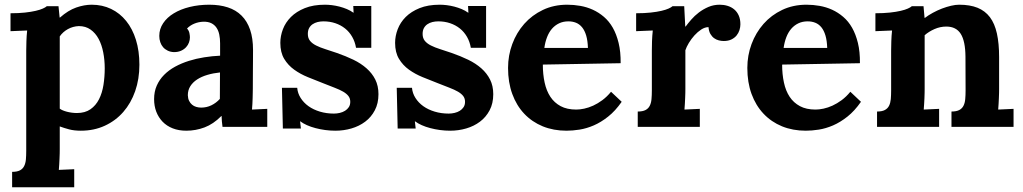

<svg xmlns="http://www.w3.org/2000/svg" viewBox="-20 -536 4320 811"><path d="M313 -425.8Q288.1 -424.8 266.8 -413.1Q245.6 -401.4 232.4 -382.3V-77.1Q237.3 -73.2 245.4 -69.8Q253.4 -66.4 262.9 -64Q272.5 -61.5 283.2 -60.1Q293.9 -58.6 304.7 -58.6Q339.4 -58.6 362.1 -74.5Q384.8 -90.3 398.2 -116.7Q411.6 -143.1 417 -177.2Q422.4 -211.4 422.4 -247.6Q422.4 -282.7 416 -314.9Q409.7 -347.2 396.5 -371.8Q383.3 -396.5 362.5 -411.1Q341.8 -425.8 313 -425.8ZM90.8 -322.3Q90.8 -340.3 91.6 -362.5Q92.3 -384.8 94.7 -407.2L24.4 -404.3V-480Q59.1 -480 85.4 -482.9Q111.8 -485.8 130.6 -490.2Q149.4 -494.6 160.9 -499.8Q172.4 -504.9 177.7 -509.8H227.1L231.9 -461.9H233.4Q267.6 -492.2 301.8 -504.2Q335.9 -516.1 367.2 -516.1Q412.1 -516.1 449.2 -498.3Q486.3 -480.5 512.9 -447.5Q539.6 -414.6 554.2 -367.7Q568.8 -320.8 568.8 -262.7Q568.8 -202.1 551 -151.1Q533.2 -100.1 500.7 -63Q468.3 -25.9 422.6 -4.9Q377 16.1 321.3 16.1Q293.5 16.1 272.2 10.5Q251 4.9 232.4 -2V94.2Q232.4 101.6 232.2 111.8Q231.9 122.1 231.4 133.8Q231 145.5 230.2 158Q229.5 170.4 228.5 181.6L293.5 178.7V254.9H31.2V189.9Q52.2 189.9 64.2 183.6Q76.2 177.2 82 165.5Q87.9 153.8 89.4 137.5Q90.8 121.1 90.8 101.1Z M909.2 -230Q880.9 -227.1 856 -219.7Q831.1 -212.4 812.7 -200.4Q794.4 -188.5 783.9 -171.9Q773.4 -155.3 773.4 -133.8Q773.9 -119.6 778.8 -109.9Q783.7 -100.1 791.3 -93.8Q798.8 -87.4 808.8 -84.5Q818.8 -81.5 829.6 -81.5Q853 -81.5 873 -91.3Q893.1 -101.1 908.7 -118.2ZM652.8 -384.3Q652.8 -413.6 669.2 -438Q685.5 -462.4 714.1 -479.7Q742.7 -497.1 781.2 -506.6Q819.8 -516.1 863.8 -516.1Q907.7 -516.1 942.1 -504.9Q976.6 -493.7 1000.2 -470.2Q1023.9 -446.8 1036.4 -410.6Q1048.8 -374.5 1048.8 -324.7Q1048.8 -299.3 1048.6 -280Q1048.3 -260.7 1048.3 -242.9Q1048.3 -225.1 1048.1 -205.6Q1047.9 -186 1047.9 -160.6Q1047.9 -153.3 1047.6 -143.1Q1047.4 -132.8 1047.1 -121.1Q1046.9 -109.4 1046.1 -96.9Q1045.4 -84.5 1044.4 -73.2L1108.9 -76.2V0H919.9Q918 -14.2 917.2 -23.7Q916.5 -33.2 916 -45.9H915Q880.9 -11.7 843.8 2.2Q806.6 16.1 767.1 16.1Q734.9 16.1 709.5 6.1Q684.1 -3.9 666.7 -22Q649.4 -40 640.1 -64.2Q630.9 -88.4 630.9 -117.2Q630.9 -148.9 642.1 -174.3Q653.3 -199.7 673.1 -219.7Q692.9 -239.7 719.7 -254.4Q746.6 -269 777.6 -278.8Q808.6 -288.6 842.3 -293.9Q876 -299.3 909.7 -300.8V-353Q909.7 -373 906.2 -389.9Q902.8 -406.7 894.5 -418.9Q886.2 -431.2 872.6 -438Q858.9 -444.8 838.4 -444.3Q817.9 -443.4 800.3 -436Q782.7 -428.7 770 -415.5Q777.8 -407.2 780 -396.5Q782.2 -385.7 782.2 -378.4Q782.2 -367.7 778.3 -356.7Q774.4 -345.7 766.1 -336.7Q757.8 -327.6 745.1 -321.8Q732.4 -315.9 714.8 -315.9Q700.2 -316.4 688.5 -322Q676.8 -327.6 668.9 -336.7Q661.1 -345.7 657 -357.9Q652.8 -370.1 652.8 -384.3Z M1235.4 -165Q1237.3 -142.1 1250 -122.1Q1262.7 -102.1 1283.2 -87.4Q1303.7 -72.8 1331.3 -64.5Q1358.9 -56.2 1390.6 -56.2Q1402.8 -56.2 1415.3 -59.1Q1427.7 -62 1437.5 -68.1Q1447.3 -74.2 1453.4 -83.5Q1459.5 -92.8 1459.5 -106Q1459.5 -120.1 1451.9 -130.1Q1444.3 -140.1 1429.7 -148.7Q1415 -157.2 1393.3 -165.5Q1371.6 -173.8 1343.3 -185.1Q1312 -197.3 1280.3 -210.2Q1248.5 -223.1 1222.7 -241.7Q1196.8 -260.3 1180.4 -287.4Q1164.1 -314.5 1164.1 -355Q1164.1 -383.8 1175 -412.6Q1186 -441.4 1209 -464.4Q1231.9 -487.3 1267.6 -501.7Q1303.2 -516.1 1352.5 -516.1Q1366.2 -516.1 1382.1 -514.2Q1397.9 -512.2 1414.1 -508.1Q1430.2 -503.9 1445.3 -497.6Q1460.4 -491.2 1472.7 -482.4H1473.6L1472.2 -510.7H1548.3V-334H1483.9Q1479.5 -359.9 1467.5 -380.6Q1455.6 -401.4 1437.5 -415.8Q1419.4 -430.2 1396.2 -438Q1373 -445.8 1346.2 -445.8Q1333.5 -445.8 1321.5 -442.9Q1309.6 -439.9 1300.3 -433.6Q1291 -427.2 1285.6 -417.2Q1280.3 -407.2 1280.3 -392.6Q1280.3 -375 1289.6 -363.5Q1298.8 -352.1 1315.4 -343.8Q1332 -335.4 1354.2 -328.4Q1376.5 -321.3 1402.3 -312.5Q1440.4 -299.3 1472.7 -283.7Q1504.9 -268.1 1528.3 -247.3Q1551.8 -226.6 1565.2 -200Q1578.6 -173.3 1578.6 -138.2Q1578.6 -99.1 1563.2 -70.1Q1547.9 -41 1522.5 -22Q1497.1 -2.9 1464.4 6.6Q1431.6 16.1 1396.5 16.1Q1375 16.1 1353.5 13.2Q1332 10.3 1312.5 5.1Q1293 0 1276.6 -7.3Q1260.3 -14.6 1248.5 -23.4H1247.6L1251 6.8H1174.8L1170.9 -165Z M1720.2 -165Q1722.2 -142.1 1734.9 -122.1Q1747.6 -102.1 1768.1 -87.4Q1788.6 -72.8 1816.2 -64.5Q1843.8 -56.2 1875.5 -56.2Q1887.7 -56.2 1900.1 -59.1Q1912.6 -62 1922.4 -68.1Q1932.1 -74.2 1938.2 -83.5Q1944.3 -92.8 1944.3 -106Q1944.3 -120.1 1936.8 -130.1Q1929.2 -140.1 1914.6 -148.7Q1899.9 -157.2 1878.2 -165.5Q1856.4 -173.8 1828.1 -185.1Q1796.9 -197.3 1765.1 -210.2Q1733.4 -223.1 1707.5 -241.7Q1681.6 -260.3 1665.3 -287.4Q1648.9 -314.5 1648.9 -355Q1648.9 -383.8 1659.9 -412.6Q1670.9 -441.4 1693.8 -464.4Q1716.8 -487.3 1752.4 -501.7Q1788.1 -516.1 1837.4 -516.1Q1851.1 -516.1 1866.9 -514.2Q1882.8 -512.2 1898.9 -508.1Q1915 -503.9 1930.2 -497.6Q1945.3 -491.2 1957.5 -482.4H1958.5L1957 -510.7H2033.2V-334H1968.8Q1964.4 -359.9 1952.4 -380.6Q1940.4 -401.4 1922.4 -415.8Q1904.3 -430.2 1881.1 -438Q1857.9 -445.8 1831.1 -445.8Q1818.4 -445.8 1806.4 -442.9Q1794.4 -439.9 1785.2 -433.6Q1775.9 -427.2 1770.5 -417.2Q1765.1 -407.2 1765.1 -392.6Q1765.1 -375 1774.4 -363.5Q1783.7 -352.1 1800.3 -343.8Q1816.9 -335.4 1839.1 -328.4Q1861.3 -321.3 1887.2 -312.5Q1925.3 -299.3 1957.5 -283.7Q1989.7 -268.1 2013.2 -247.3Q2036.6 -226.6 2050 -200Q2063.5 -173.3 2063.5 -138.2Q2063.5 -99.1 2048.1 -70.1Q2032.7 -41 2007.3 -22Q1981.9 -2.9 1949.2 6.6Q1916.5 16.1 1881.3 16.1Q1859.9 16.1 1838.4 13.2Q1816.9 10.3 1797.4 5.1Q1777.8 0 1761.5 -7.3Q1745.1 -14.6 1733.4 -23.4H1732.4L1735.8 6.8H1659.7L1655.8 -165Z M2380.9 -445.8Q2358.9 -445.8 2341.6 -437.5Q2324.2 -429.2 2311.5 -414.6Q2298.8 -399.9 2290.8 -379.2Q2282.7 -358.4 2279.3 -333.5H2463.4Q2462.4 -364.3 2456.1 -385.7Q2449.7 -407.2 2438.7 -420.7Q2427.7 -434.1 2413.1 -439.9Q2398.4 -445.8 2380.9 -445.8ZM2601.6 -269 2272.9 -263.2Q2272.9 -222.2 2280.5 -187.3Q2288.1 -152.3 2304.7 -127.2Q2321.3 -102.1 2348.1 -87.6Q2375 -73.2 2414.1 -73.2Q2429.2 -73.2 2447.8 -77.1Q2466.3 -81.1 2485.6 -89.8Q2504.9 -98.6 2524.4 -113Q2543.9 -127.4 2561 -148.4L2606 -106Q2579.1 -67.4 2548.8 -43.5Q2518.6 -19.5 2488 -6.3Q2457.5 6.8 2428 11.5Q2398.4 16.1 2373 16.1Q2317.9 16.1 2272.5 -2.4Q2227.1 -21 2194.3 -55.7Q2161.6 -90.3 2143.8 -139.2Q2126 -188 2126 -249Q2126 -301.8 2143.8 -349.9Q2161.6 -397.9 2194.3 -435.1Q2227.1 -472.2 2273.2 -494.1Q2319.3 -516.1 2376 -516.1Q2403.8 -516.1 2431.4 -511.2Q2459 -506.3 2484.1 -494.9Q2509.3 -483.4 2531 -464.8Q2552.7 -446.3 2568.4 -418.9Q2584 -391.6 2593 -354.5Q2602.1 -317.4 2601.6 -269Z M3020 -516.1Q3037.6 -516.1 3053.5 -511.2Q3069.3 -506.3 3081.3 -496.3Q3093.3 -486.3 3100.3 -470.7Q3107.4 -455.1 3107.4 -433.1Q3107.4 -421.4 3103.5 -408.9Q3099.6 -396.5 3091.3 -386.2Q3083 -376 3069.6 -369.4Q3056.2 -362.8 3037.1 -362.8Q3026.9 -362.8 3016.1 -365.5Q3005.4 -368.2 2996.3 -374.8Q2987.3 -381.3 2980.7 -392.6Q2974.1 -403.8 2972.7 -421.4Q2957.5 -421.4 2942.1 -411.4Q2926.8 -401.4 2913.3 -386.5Q2899.9 -371.6 2889.6 -354.5Q2879.4 -337.4 2875 -323.7V-160.6Q2875 -153.3 2874.8 -143.1Q2874.5 -132.8 2874 -121.1Q2873.5 -109.4 2872.8 -96.9Q2872.1 -84.5 2871.1 -73.2L2936 -76.2V0H2673.8V-64.9Q2694.8 -64.9 2706.8 -71.3Q2718.8 -77.6 2724.6 -89.4Q2730.5 -101.1 2731.9 -117.4Q2733.4 -133.8 2733.4 -153.8V-322.3Q2733.4 -340.3 2734.1 -362.5Q2734.9 -384.8 2737.3 -407.2L2667 -404.3V-480Q2701.7 -480 2728.3 -482.9Q2754.9 -485.8 2773.7 -490.2Q2792.5 -494.6 2804 -499.8Q2815.4 -504.9 2820.8 -509.8H2870.1L2874.5 -423.8H2876Q2885.7 -437 2899.7 -453.1Q2913.6 -469.2 2931.9 -483.2Q2950.2 -497.1 2972.2 -506.6Q2994.1 -516.1 3020 -516.1Z M3391.6 -445.8Q3369.6 -445.8 3352.3 -437.5Q3335 -429.2 3322.3 -414.6Q3309.6 -399.9 3301.5 -379.2Q3293.5 -358.4 3290 -333.5H3474.1Q3473.1 -364.3 3466.8 -385.7Q3460.4 -407.2 3449.5 -420.7Q3438.5 -434.1 3423.8 -439.9Q3409.2 -445.8 3391.6 -445.8ZM3612.3 -269 3283.7 -263.2Q3283.7 -222.2 3291.3 -187.3Q3298.8 -152.3 3315.4 -127.2Q3332 -102.1 3358.9 -87.6Q3385.7 -73.2 3424.8 -73.2Q3439.9 -73.2 3458.5 -77.1Q3477.1 -81.1 3496.3 -89.8Q3515.6 -98.6 3535.2 -113Q3554.7 -127.4 3571.8 -148.4L3616.7 -106Q3589.8 -67.4 3559.6 -43.5Q3529.3 -19.5 3498.8 -6.3Q3468.3 6.8 3438.7 11.5Q3409.2 16.1 3383.8 16.1Q3328.6 16.1 3283.2 -2.4Q3237.8 -21 3205.1 -55.7Q3172.4 -90.3 3154.5 -139.2Q3136.7 -188 3136.7 -249Q3136.7 -301.8 3154.5 -349.9Q3172.4 -397.9 3205.1 -435.1Q3237.8 -472.2 3283.9 -494.1Q3330.1 -516.1 3386.7 -516.1Q3414.6 -516.1 3442.1 -511.2Q3469.7 -506.3 3494.9 -494.9Q3520 -483.4 3541.7 -464.8Q3563.5 -446.3 3579.1 -418.9Q3594.7 -391.6 3603.8 -354.5Q3612.8 -317.4 3612.3 -269Z M4200.2 -160.6Q4200.2 -153.3 4200 -143.1Q4199.7 -132.8 4199.2 -121.1Q4198.7 -109.4 4198 -96.9Q4197.3 -84.5 4196.3 -73.2L4261.2 -76.2V0H3999V-64.9Q4020 -64.9 4032 -71.3Q4043.9 -77.6 4049.8 -89.4Q4055.7 -101.1 4057.1 -117.4Q4058.6 -133.8 4058.6 -153.8L4058.1 -296.4Q4057.6 -362.3 4038.1 -393.1Q4018.6 -423.8 3977.1 -423.8Q3951.2 -423.8 3927 -413.1Q3902.8 -402.3 3885.7 -387.2V-160.6Q3885.7 -153.3 3885.5 -143.1Q3885.3 -132.8 3884.8 -121.1Q3884.3 -109.4 3883.5 -96.9Q3882.8 -84.5 3881.8 -73.2L3946.8 -76.2V0H3684.6V-64.9Q3705.6 -64.9 3717.5 -71.3Q3729.5 -77.6 3735.4 -89.4Q3741.2 -101.1 3742.7 -117.4Q3744.1 -133.8 3744.1 -153.8V-322.3Q3744.1 -340.3 3744.9 -362.5Q3745.6 -384.8 3748 -407.2L3677.7 -404.3V-480Q3712.4 -480 3739 -482.9Q3765.6 -485.8 3784.4 -490.2Q3803.2 -494.6 3814.7 -499.8Q3826.2 -504.9 3831.5 -509.8H3880.9L3885.3 -460.4H3886.7Q3901.4 -471.7 3920.2 -481.9Q3939 -492.2 3958.7 -499.8Q3978.5 -507.3 3997.3 -511.7Q4016.1 -516.1 4031.2 -516.1Q4077.1 -516.1 4109.1 -503.2Q4141.1 -490.2 4161.4 -463.4Q4181.6 -436.5 4190.9 -394.5Q4200.2 -352.5 4200.2 -294.9Z"/></svg>

Font: DimaFred
Style: Bold
Weight: 800
Designer: R.Balvardi
Foundry: R.Balvardi (r.balvardi@gmail.com)
Version: Version 1.00;August 2, 2018;FontCreator 11.5.0.2427 64-bit